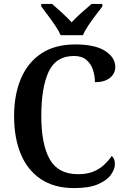

<svg xmlns="http://www.w3.org/2000/svg" viewBox="-20 -951 645 981"><path d="M359 10Q257 10 188.5 -36Q120 -82 86 -164.5Q52 -247 52 -358Q52 -467 87 -549.5Q122 -632 191.5 -678Q261 -724 364 -724Q466 -724 517.5 -690.5Q569 -657 569 -609Q569 -575 541.5 -553Q514 -531 465 -531Q465 -563 455 -594Q445 -625 421.5 -645Q398 -665 358 -665Q266 -665 228.5 -584.5Q191 -504 191 -358Q191 -214 234 -137.5Q277 -61 379 -61Q425 -61 457.5 -74.5Q490 -88 512.5 -109.5Q535 -131 551 -154Q567 -141 567 -113Q567 -87 547 -58.5Q527 -30 481.5 -10Q436 10 359 10ZM290 -771Q280 -794 262 -820.5Q244 -847 224.5 -873Q205 -899 191 -918V-931H246Q268 -912 296.5 -886Q325 -860 346 -837Q367 -860 396.5 -886Q426 -912 448 -931H503V-918Q488 -899 468.5 -873Q449 -847 431 -820.5Q413 -794 404 -771Z"/></svg>

Font: Noto Serif Tamil SemiCondensed SemiBold
Style: Regular
Weight: 600
Width: 4
Designer: Indian Type Foundry, Tom Grace, and the Monotype Design Team
Foundry: Monotype Imaging Inc.
Version: Version 2.004; ttfautohint (v1.8.4.7-5d5b)